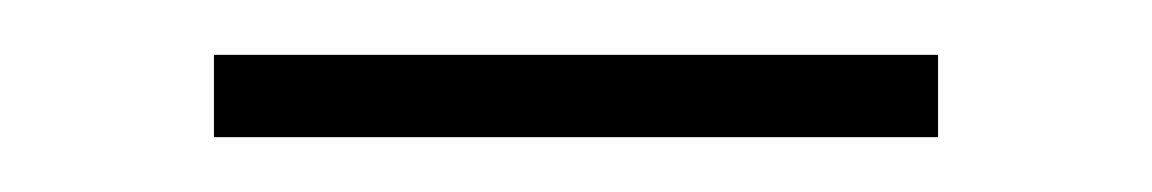

<svg xmlns="http://www.w3.org/2000/svg" viewBox="-20 -325 420 70"><path d="M58 -275H322V-305H58Z"/></svg>

Font: Aspekta 100
Style: Regular
Weight: 100
Designer: Ivo Dolenc
Version: Version 2.000